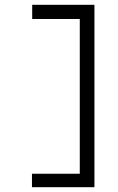

<svg xmlns="http://www.w3.org/2000/svg" viewBox="-20 -690 490 799"><path d="M373 89H113V33H312V-611H114V-670H373Z"/></svg>

Font: Inconsolata SemiCondensed
Style: Regular
Weight: 400
Width: 4
Monospace: yes
Designer: Raph Levien, Cyreal, Brenton Simpson
Foundry: Raph Levien, Cyreal, Google
Version: Version 3.001; ttfautohint (v1.8.2.53-6de2)